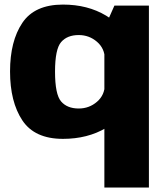

<svg xmlns="http://www.w3.org/2000/svg" viewBox="-20 -618 740 860"><path d="M447.5 222H647V-593H492.5L447.5 -491.5ZM262 4Q372.5 4 455.2 -45.2Q538 -94.5 538 -158L449.5 -240.5Q449.5 -192.5 414.5 -162.2Q379.5 -132 332.5 -132Q281 -132 253.8 -163.5Q226.5 -195 226.5 -297Q226.5 -398 253.8 -429.5Q281 -461 332.5 -461Q379.5 -461 414.5 -430.8Q449.5 -400.5 449.5 -353L538 -435Q538 -498.5 455.2 -548Q372.5 -597.5 262 -597.5Q135 -597.5 80 -515.5Q25 -433.5 25 -298Q25 -162 80 -79Q135 4 262 4Z"/></svg>

Font: Anybody UltraCondensed Thin ExtraBold
Style: Regular
Weight: 800
Version: Version 1.111